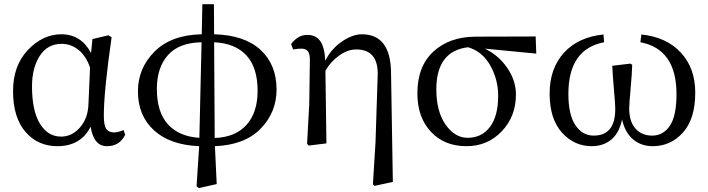

<svg xmlns="http://www.w3.org/2000/svg" viewBox="-20 -702 3467 940"><path d="M413.1 -193.4 420.9 -371.1Q401.4 -427.7 364.7 -457.5Q328.1 -487.3 281.2 -487.3Q212.9 -487.3 174.8 -428.7Q136.7 -370.1 136.7 -279.3Q136.7 -160.2 175.3 -96.7Q213.9 -33.2 279.3 -33.2Q332 -33.2 371.6 -78.1Q411.1 -123 413.1 -193.4ZM585 -65.4 592.8 -42Q565.4 13.7 503.9 13.7Q438.5 13.7 423.8 -82Q376 13.7 260.7 13.7Q165 13.7 104.5 -56.6Q43.9 -127 43.9 -255.9Q43.9 -380.9 116.7 -457.5Q189.5 -534.2 280.3 -534.2Q377 -534.2 425.8 -442.4L432.6 -510.7L510.7 -529.3L526.4 -519.5Q488.3 -254.9 488.3 -135.7Q488.3 -88.9 500 -71.3Q511.7 -53.7 538.1 -53.7Q558.6 -53.7 585 -65.4Z M1028.3 -495.1 1031.2 -26.4Q1132.8 -30.3 1187 -90.8Q1241.2 -151.4 1241.2 -257.8Q1241.2 -371.1 1186.5 -430.7Q1131.8 -490.2 1028.3 -495.1ZM956.1 -27.3 966.8 -495.1Q856.4 -493.2 802.2 -432.1Q748 -371.1 748 -266.6Q748 -152.3 802.7 -92.8Q857.4 -33.2 956.1 -27.3ZM1027.3 -681.6 1028.3 -534.2Q1176.8 -530.3 1255.4 -458Q1334 -385.7 1334 -263.7Q1334 -152.3 1256.3 -72.3Q1178.7 7.8 1032.2 13.7L1041 199.2L953.1 218.8L942.4 210L955.1 13.7Q812.5 7.8 733.9 -64Q655.3 -135.7 655.3 -254.9Q655.3 -368.2 736.8 -449.7Q818.4 -531.2 967.8 -534.2L970.7 -681.6Z M1894.5 -342.8 1903.3 188.5 1813.5 208 1805.7 200.2 1818.4 -4.9 1829.1 -333Q1833 -460 1723.6 -460Q1682.6 -460 1640.6 -430.2Q1598.6 -400.4 1573.2 -355.5L1578.1 0L1491.2 10.7L1483.4 2L1494.1 -194.3L1497.1 -410.2Q1497.1 -438.5 1487.3 -451.2Q1477.5 -463.9 1455.1 -463.9Q1438.5 -463.9 1415 -460L1405.3 -486.3Q1438.5 -531.2 1484.4 -531.2Q1526.4 -531.2 1547.9 -501Q1569.3 -470.7 1572.3 -404.3Q1601.6 -462.9 1653.8 -498.5Q1706.1 -534.2 1752 -534.2Q1893.6 -534.2 1894.5 -342.8Z M2269.5 -27.3Q2337.9 -27.3 2378.4 -80.1Q2418.9 -132.8 2418.9 -233.4Q2418.9 -312.5 2380.4 -381.3Q2341.8 -450.2 2271.5 -470.7Q2116.2 -452.1 2116.2 -264.6Q2116.2 -156.2 2161.6 -91.8Q2207 -27.3 2269.5 -27.3ZM2605.5 -439.5 2353.5 -463.9Q2420.9 -431.6 2463.4 -369.6Q2505.9 -307.6 2505.9 -239.3Q2505.9 -131.8 2436.5 -59.1Q2367.2 13.7 2263.7 13.7Q2155.3 13.7 2089.4 -57.1Q2023.4 -127.9 2023.4 -245.1Q2023.4 -377 2101.6 -449.2Q2179.7 -521.5 2306.6 -522.5L2602.5 -523.4Z M3115.2 -495.1 3120.1 -533.2Q3243.2 -520.5 3313.5 -444.3Q3383.8 -368.2 3383.8 -249Q3383.8 -120.1 3323.7 -53.2Q3263.7 13.7 3175.8 13.7Q3119.1 13.7 3079.6 -19.5Q3040 -52.7 3025.4 -117.2Q3011.7 -50.8 2972.7 -18.6Q2933.6 13.7 2877 13.7Q2791 13.7 2731 -53.2Q2670.9 -120.1 2670.9 -244.1Q2670.9 -366.2 2740.7 -443.4Q2810.5 -520.5 2934.6 -533.2L2937.5 -495.1Q2762.7 -461.9 2762.7 -242.2Q2762.7 -140.6 2796.9 -89.4Q2831.1 -38.1 2886.7 -38.1Q2992.2 -38.1 2992.2 -168.9Q2992.2 -192.4 2985.8 -263.2Q2979.5 -334 2977.5 -379.9L3066.4 -390.6L3075.2 -384.8Q3074.2 -343.8 3067.4 -268.1Q3060.5 -192.4 3060.5 -171.9Q3060.5 -106.4 3091.3 -72.3Q3122.1 -38.1 3172.9 -38.1Q3226.6 -38.1 3259.3 -85.9Q3292 -133.8 3292 -241.2Q3292 -461.9 3115.2 -495.1Z"/></svg>

Font: GenYoMin TW TTF Medium
Style: Regular
Weight: 500
Version: Version 1.300